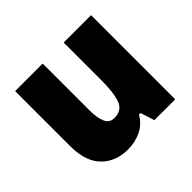

<svg xmlns="http://www.w3.org/2000/svg" viewBox="-137 -717 892 892"><g transform="rotate(-45 309.0 -271.5)"><path d="M558 -553V0H421L399 -69H389Q365 -28 325.5 -9Q286 10 237 10Q159 10 109 -40Q59 -90 59 -193V-553H240V-249Q240 -195 253 -166.5Q266 -138 297 -138Q347 -138 362.5 -180.5Q378 -223 378 -300V-553Z"/></g></svg>

Font: Noto Sans Lao UI SemCond Blk
Style: Regular
Weight: 900
Width: 4
Designer: Monotype Design Team
Foundry: Monotype Imaging Inc.
Version: Version 2.000; ttfautohint (v1.8.4.7-5d5b)